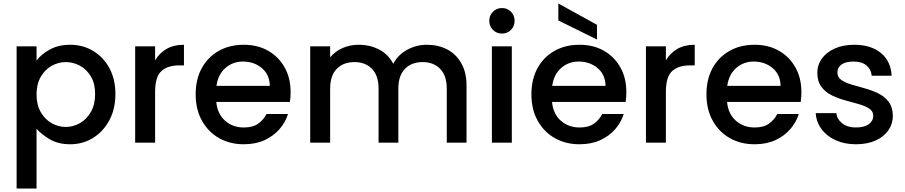

<svg xmlns="http://www.w3.org/2000/svg" viewBox="-20 -816 5174 1098"><path d="M189 -470Q215 -505 264.5 -532.5Q314 -560 381 -560Q454 -560 512.5 -525Q571 -490 605.5 -426.5Q640 -363 640 -278Q640 -193 605.5 -128.5Q571 -64 512.5 -27.5Q454 9 381 9Q313 9 264.5 -19.5Q216 -48 189 -80V262H75V-551H189ZM524 -278Q524 -338 500 -378.5Q476 -419 437.5 -440Q399 -461 356 -461Q314 -461 275.5 -439.5Q237 -418 213 -376.5Q189 -335 189 -276Q189 -217 213 -175Q237 -133 275.5 -111.5Q314 -90 356 -90Q399 -90 437.5 -112Q476 -134 500 -176.5Q524 -219 524 -278Z M753 -551H867V-471Q891 -512 932 -536Q973 -560 1032 -560V-442H1003Q940 -442 903.5 -410Q867 -378 867 -290V0H753Z M1627 -164Q1612 -116 1578 -77Q1544 -38 1493 -14.5Q1442 9 1374 9Q1295 9 1233 -26Q1171 -61 1135 -125.5Q1099 -190 1099 -276Q1099 -363 1134 -426.5Q1169 -490 1231 -525Q1293 -560 1374 -560Q1453 -560 1513 -526Q1573 -492 1607.5 -431Q1642 -370 1642 -289Q1642 -275 1641 -261Q1640 -247 1638 -233H1217Q1223 -165 1267 -126Q1311 -87 1374 -87Q1427 -87 1457.5 -109.5Q1488 -132 1504 -164ZM1369 -464Q1311 -464 1269 -427Q1227 -390 1218 -325H1523Q1522 -389 1477.5 -426.5Q1433 -464 1369 -464Z M1754 -551H1868V-488Q1896 -522 1938.5 -541Q1981 -560 2031 -560Q2096 -560 2148.5 -532.5Q2201 -505 2229 -451Q2255 -502 2308 -531Q2361 -560 2421 -560Q2486 -560 2537 -533.5Q2588 -507 2618 -454.5Q2648 -402 2648 -325V0H2535V-308Q2535 -384 2497 -422.5Q2459 -461 2397 -461Q2334 -461 2296 -422.5Q2258 -384 2258 -308V0H2145V-308Q2145 -384 2107 -422.5Q2069 -461 2007 -461Q1944 -461 1906 -422.5Q1868 -384 1868 -308V0H1754Z M2851 -624Q2820 -624 2799 -645Q2778 -666 2778 -697Q2778 -728 2799 -749Q2820 -770 2851 -770Q2881 -770 2902 -749Q2923 -728 2923 -697Q2923 -666 2902 -645Q2881 -624 2851 -624ZM2793 -551H2907V0H2793Z M3547 -164Q3532 -116 3498 -77Q3464 -38 3413 -14.5Q3362 9 3294 9Q3215 9 3153 -26Q3091 -61 3055 -125.5Q3019 -190 3019 -276Q3019 -363 3054 -426.5Q3089 -490 3151 -525Q3213 -560 3294 -560Q3373 -560 3433 -526Q3493 -492 3527.5 -431Q3562 -370 3562 -289Q3562 -275 3561 -261Q3560 -247 3558 -233H3137Q3143 -165 3187 -126Q3231 -87 3294 -87Q3347 -87 3377.5 -109.5Q3408 -132 3424 -164ZM3289 -464Q3231 -464 3189 -427Q3147 -390 3138 -325H3443Q3442 -389 3397.5 -426.5Q3353 -464 3289 -464ZM3173 -796 3394 -674V-590L3173 -699Z M3674 -551H3788V-471Q3812 -512 3853 -536Q3894 -560 3953 -560V-442H3924Q3861 -442 3824.5 -410Q3788 -378 3788 -290V0H3674Z M4548 -164Q4533 -116 4499 -77Q4465 -38 4414 -14.5Q4363 9 4295 9Q4216 9 4154 -26Q4092 -61 4056 -125.5Q4020 -190 4020 -276Q4020 -363 4055 -426.5Q4090 -490 4152 -525Q4214 -560 4295 -560Q4374 -560 4434 -526Q4494 -492 4528.5 -431Q4563 -370 4563 -289Q4563 -275 4562 -261Q4561 -247 4559 -233H4138Q4144 -165 4188 -126Q4232 -87 4295 -87Q4348 -87 4378.5 -109.5Q4409 -132 4425 -164ZM4290 -464Q4232 -464 4190 -427Q4148 -390 4139 -325H4444Q4443 -389 4398.5 -426.5Q4354 -464 4290 -464Z M4875 9Q4809 9 4758 -14.5Q4707 -38 4677.5 -78.5Q4648 -119 4645 -169H4763Q4766 -135 4796 -111Q4826 -87 4873 -87Q4923 -87 4948.5 -106Q4974 -125 4974 -153Q4974 -180 4951 -195Q4928 -210 4891.5 -220.5Q4855 -231 4814 -242Q4773 -253 4736.5 -271Q4700 -289 4677 -320Q4654 -351 4654 -401Q4654 -445 4680 -481Q4706 -517 4753.5 -538.5Q4801 -560 4866 -560Q4960 -560 5017.5 -513Q5075 -466 5079 -383H4965Q4962 -419 4935.5 -441.5Q4909 -464 4862 -464Q4816 -464 4792.5 -447Q4769 -430 4769 -402Q4769 -374 4791.5 -358.5Q4814 -343 4849.5 -332.5Q4885 -322 4925 -311Q4965 -300 5001.5 -282.5Q5038 -265 5061.5 -234.5Q5085 -204 5086 -154Q5086 -108 5060.5 -71Q5035 -34 4987.5 -12.5Q4940 9 4875 9Z"/></svg>

Font: Poppins Medium
Style: Regular
Weight: 500
Designer: Ninad Kale (Devanagari), Jonny Pinhorn (Latin)
Version: Version 5.002